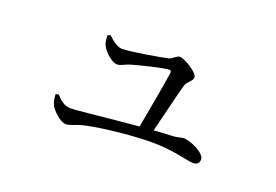

<svg xmlns="http://www.w3.org/2000/svg" viewBox="-67 -646 1135 789"><g transform="rotate(20 500.0 -251.5)"><path d="M297 -443C297 -430 298 -412 305 -399C318 -374 353 -344 374 -344C391 -344 404 -355 423 -361C459 -372 561 -397 584 -397C590 -397 593 -394 593 -388C587 -345 565 -220 549 -136C422 -125 284 -109 256 -109C229 -109 209 -127 192 -146L179 -143C181 -120 183 -109 189 -97C198 -78 236 -41 260 -41C279 -41 296 -53 328 -61C402 -79 560 -95 641 -92C726 -89 784 -70 807 -70C823 -70 833 -79 833 -95C833 -122 769 -153 735 -153C726 -153 715 -146 679 -145C658 -144 634 -143 609 -141C627 -214 652 -319 663 -356C669 -377 692 -384 692 -403C692 -423 628 -462 607 -462C593 -462 583 -444 566 -440C530 -432 409 -411 371 -411C351 -411 325 -432 309 -448Z"/></g></svg>

Font: Source Han Serif
Style: Regular
Weight: 400
Designer: Ryoko NISHIZUKA 西塚涼子 (kana & ideographs); Frank Grießhammer (Latin, Greek & Cyrillic); Wenlong ZHANG 张文龙 (bopomofo); San
Foundry: Adobe Systems Incorporated
Version: Version 1.001;PS 1.001;hotconv 16.6.54;makeotf.lib2.5.65590